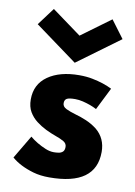

<svg xmlns="http://www.w3.org/2000/svg" viewBox="-80 -724 553 788"><g transform="rotate(10 197.0 -330.0)"><path d="M181 12Q143.5 12 114 3.5Q57 -13 22.5 -43L80 -140Q109 -116 146.5 -100.5Q164.5 -93 181.5 -93Q191 -93 201.2 -94.5Q211.5 -96 218.5 -102.2Q225.5 -108.5 225.5 -122.5Q225.5 -137 211.8 -145Q198 -153 177.2 -160.2Q156.5 -167.5 135.2 -178Q114 -188.5 95 -203Q76 -217.5 63.5 -238.5Q51 -259.5 51 -290.5Q51 -353.5 100.2 -388Q149.5 -422.5 230.5 -422.5Q261 -422.5 285.5 -417.5Q333.5 -408 368 -390.5L321.5 -297.5Q297.5 -310.5 263 -319Q246.5 -323 230.5 -323Q205.5 -323 196 -317.8Q186.5 -312.5 186.5 -298.5Q186.5 -284 202.5 -276.2Q218.5 -268.5 242.5 -261.5Q264.5 -255.5 288.2 -245.5Q312 -235.5 333.5 -219Q375 -185 375 -128Q375 12 181 12ZM202.5 -469.5 25.5 -599 80 -672 202.5 -582.5 324.5 -672 379 -599Z"/></g></svg>

Font: Lucymar Sans
Style: Bold
Weight: 700
Foundry: The League of Moveable Type (original font) / Main changes by Cristiano Sobral with portions from Mirco Monsees
Version: Version 2.001;August 30, 2020;FontCreator 13.0.0.2681 64-bit